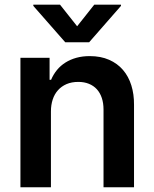

<svg xmlns="http://www.w3.org/2000/svg" viewBox="-20 -789 650 809"><path d="M66.1 -545.5H188.9V-452.8H195.3Q204.9 -475.5 220 -494Q235.1 -512.4 255.7 -525.4Q276.3 -538.4 301.8 -545.5Q327.4 -552.6 358 -552.6Q404.5 -552.6 439.6 -537.1Q474.8 -521.7 498.2 -494.3Q521.7 -467 533.4 -429.3Q545.1 -391.7 544.7 -347.3V0H416.2V-327.4Q416.2 -354.8 408.9 -376.4Q401.6 -398.1 388 -413Q374.3 -427.9 354.6 -435.9Q334.9 -443.9 310 -443.9Q282 -443.9 260.5 -434.7Q239 -425.4 224.3 -408.9Q209.5 -392.4 202.1 -369.7Q194.6 -346.9 194.6 -319.6V0H66.1ZM120.4 -769.2H233L305 -678.3L377.1 -769.2H489.7V-764.2L355.5 -610.8H255L120.4 -764.2Z"/></svg>

Font: Inter P Semi Bold
Style: Regular
Weight: 600
Designer: Rasmus Andersson
Foundry: rsms
Version: Version 3.018;git-588b23468